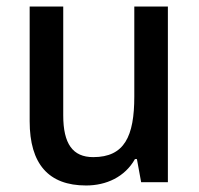

<svg xmlns="http://www.w3.org/2000/svg" viewBox="-20 -559 609 589"><path d="M495 -539H392V-263C392 -141 362 -77 266 -77C203 -77 174 -118 174 -205V-539H71V-187C71 -56 129 10 244 10C306 10 363 -16 394 -71H400L413 0H495Z"/></svg>

Font: Noto Sans Thai Looped SemiCondensed Medium
Style: Regular
Weight: 500
Width: 4
Designer: Sasikarn Vongin, Ben Mitchell
Foundry: The Fontpad Ltd
Version: Version 1.001